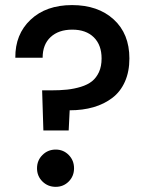

<svg xmlns="http://www.w3.org/2000/svg" viewBox="-20 -725 578 752"><path d="M40 -499Q39.1 -590.8 99.9 -647.9Q160.6 -705.1 262.2 -705.1Q363.8 -705.1 425.3 -648.9Q486.8 -592.8 486.8 -496.1Q486.8 -444.3 469.2 -405Q451.7 -365.7 419.9 -341.6Q388.2 -317.4 346.2 -305.2Q304.2 -293 252.9 -293L249 -213.9H149.9L145 -371.1H178.2Q214.8 -371.1 242.7 -374Q270.5 -377 296.9 -385Q323.2 -393.1 340.3 -406.7Q357.4 -420.4 367.7 -442.9Q377.9 -465.3 377.9 -496.1Q377.9 -548.8 347.4 -578.9Q316.9 -608.9 263.2 -608.9Q209.5 -608.9 178.2 -579.8Q147 -550.8 147 -499ZM198.2 6.8Q167.5 6.8 146.2 -14.2Q125 -35.2 125 -65.9Q125 -96.7 146.2 -117.9Q167.5 -139.2 198.2 -139.2Q228.5 -139.2 249.3 -117.9Q270 -96.7 270 -65.9Q270 -35.2 249.3 -14.2Q228.5 6.8 198.2 6.8Z"/></svg>

Font: SVN-Poppins Medium
Style: Regular
Weight: 500
Designer: Ninad Kale (Devanagari), Jonny Pinhorn (Latin)
Foundry: Indian Type Foundry
Version: Version 3.002 2017